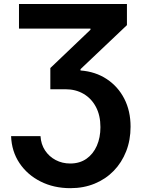

<svg xmlns="http://www.w3.org/2000/svg" viewBox="-20 -748 727 983"><path d="M36.8 -50.9H187.4Q189.8 -9.5 210.6 22.1Q231.5 53.7 265.1 71.4Q298.7 89.1 339.5 89.1Q388.1 89.1 422.7 64.8Q457.2 40.5 475.7 -1.5Q494.2 -43.5 494.2 -96.9Q494.2 -156.9 471.2 -200.4Q448.2 -243.9 407.8 -267.5Q367.4 -291.1 315 -291.1H237.7V-399.7L443.2 -595.7V-601.6H77.2V-727.5H629.9V-619.3L392.2 -394V-387.2Q468.8 -381.4 526.5 -343.2Q584.2 -305.1 616.4 -242.5Q648.5 -179.9 648.5 -99.4Q648.5 -30.9 625.9 26.8Q603.3 84.4 562.3 126.6Q521.2 168.9 464.8 192.1Q408.4 215.4 340.4 215.4Q255.4 215.4 187.7 181.2Q119.9 147.1 79.7 87Q39.6 26.8 36.8 -50.9Z"/></svg>

Font: Adwaita Sans
Style: Regular
Weight: 400
Designer: Rasmus Andersson
Foundry: rsms
Version: Version 4.001;git-9221beed3